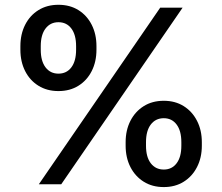

<svg xmlns="http://www.w3.org/2000/svg" viewBox="-20 -759 915 791"><path d="M654.8 11.7Q607.4 11.7 572.3 -10.3Q537.1 -32.2 517.3 -70.8Q497.6 -109.4 497.6 -158.7V-173.3Q497.6 -222.7 517.3 -261.2Q537.1 -299.8 572.3 -321.8Q607.4 -343.8 654.8 -343.8Q701.7 -343.8 736.8 -321.8Q772 -299.8 791.7 -261.2Q811.5 -222.7 811.5 -173.3V-158.7Q811.5 -109.4 791.7 -70.8Q772 -32.2 736.8 -10.3Q701.7 11.7 654.8 11.7ZM220.7 -383.8Q173.8 -383.8 138.4 -405.8Q103 -427.7 83.5 -466.3Q64 -504.9 64 -554.2V-568.8Q64 -618.2 83.5 -656.7Q103 -695.3 138.4 -717.3Q173.8 -739.3 220.7 -739.3Q268.1 -739.3 303.2 -717.3Q338.4 -695.3 357.9 -656.7Q377.4 -618.2 377.4 -568.8V-554.2Q377.4 -504.9 357.9 -466.3Q338.4 -427.7 303.2 -405.8Q268.1 -383.8 220.7 -383.8ZM140.1 0 640.1 -727.5H732.4L232.4 0ZM654.8 -60.5Q688 -60.5 707.5 -86.2Q727.1 -111.8 727.1 -158.7V-173.3Q727.1 -220.2 707.5 -246.1Q688 -272 654.8 -272Q621.1 -272 601.3 -246.1Q581.5 -220.2 581.5 -173.3V-158.7Q581.5 -111.8 601.3 -86.2Q621.1 -60.5 654.8 -60.5ZM220.7 -455.6Q254.4 -455.6 273.9 -481.4Q293.5 -507.3 293.5 -554.2V-568.8Q293.5 -615.7 273.9 -641.6Q254.4 -667.5 220.7 -667.5Q187.5 -667.5 167.7 -641.6Q147.9 -615.7 147.9 -568.8V-554.2Q147.9 -507.3 167.7 -481.4Q187.5 -455.6 220.7 -455.6Z"/></svg>

Font: Inter Display Medium
Style: Regular
Weight: 500
Designer: Rasmus Andersson
Foundry: rsms
Version: Version 4.001;git-9221beed3